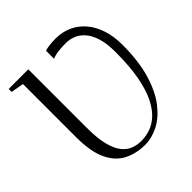

<svg xmlns="http://www.w3.org/2000/svg" viewBox="-203 -905 1062 1062"><g transform="rotate(-45 328.0 -374.0)"><path d="M330.5 9.5Q260 9.5 205.2 -18.8Q150.5 -47 119.8 -112.8Q89 -178.5 89 -289.5V-706.5L14 -720V-743H167.5V-284.5Q167.5 -205.5 180.2 -153.8Q193 -102 215.2 -73Q237.5 -44 267 -32.2Q296.5 -20.5 330 -20.5Q363 -20.5 397.8 -31.5Q432.5 -42.5 464.2 -71Q496 -99.5 521.5 -150.2Q547 -201 561.8 -279.8Q576.5 -358.5 576.5 -471.5Q576.5 -537 562.5 -581Q548.5 -625 525.5 -651Q502.5 -677 474.5 -688Q446.5 -699 419 -699Q391 -699 370.8 -697.2Q350.5 -695.5 336 -692.2Q321.5 -689 309.5 -683.5V-746.5Q318.5 -750.5 342.8 -753.8Q367 -757 393 -757Q447 -757 490.8 -737Q534.5 -717 566.2 -679.2Q598 -641.5 615.2 -588Q632.5 -534.5 632 -467.5Q631.5 -340 604 -249Q576.5 -158 532 -101Q487.5 -44 434.8 -17.2Q382 9.5 330.5 9.5Z"/></g></svg>

Font: Merriweather 120pt Light
Style: Regular
Weight: 300
Version: Version 2.100